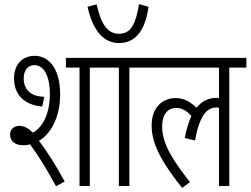

<svg xmlns="http://www.w3.org/2000/svg" viewBox="-20 -903 1216 932"><path d="M93 -198C104 -198 115 -199 126 -202C163 -153 207 -82 252 1L294 -22C255 -94 209 -168 169 -219C234 -258 272 -345 272 -445C272 -572 215 -632 149 -632C85 -632 48 -586 48 -523C48 -445 97 -393 185 -386L195 -433C112 -435 95 -486 95 -522C95 -560 114 -587 147 -587C191 -587 222 -538 222 -446C222 -353 189 -287 140 -259C116 -282 97 -292 73 -292C47 -292 29 -275 29 -250C29 -217 53 -198 93 -198ZM416 -575H499V-622H300V-575H366V0H416Z M701 -870 655 -883C639 -789 617 -739 558 -739C500 -739 470 -789 449 -882L405 -870C431 -752 485 -694 557 -694C635 -694 684 -750 701 -870ZM608 -575H690V-622H487V-575H557V0H608Z M678 -575H1043V-427C1039 -427 1035 -428 1031 -428C993 -428 960 -413 934 -380C903 -409 873 -427 832 -427C775 -427 716 -388 716 -293C716 -198 774 -104 864 9L902 -19C817 -128 767 -205 767 -290C767 -341 789 -379 836 -379C864 -379 888 -364 909 -340C896 -312 885 -276 877 -233L927 -221C950 -353 990 -381 1031 -381C1035 -381 1039 -381 1043 -380V0H1093V-575H1176V-622H678Z"/></svg>

Font: Noto Sans Devanagari UI ExtraCondensed Light
Style: Regular
Weight: 300
Width: 2
Designer: Jelle Bosma - Monotype Design Team
Foundry: Monotype Imaging Inc.
Version: Version 2.004